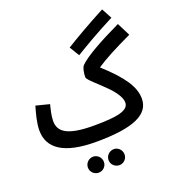

<svg xmlns="http://www.w3.org/2000/svg" viewBox="-185 -990 1233 1364"><g transform="rotate(-20 432.0 -308.0)"><path d="M480 -599C559 -647 650 -701 786 -771L744 -849C610 -778 516 -723 435 -673ZM382 21C671 21 793 -39 793 -158C793 -248 730 -339 589 -467C653 -510 737 -554 864 -614L814 -713C658 -639 534 -569 489 -523C474 -508 467 -467 467 -437C467 -417 540 -360 602 -296C653 -242 673 -201 673 -172C673 -113 592 -93 408 -93C204 -93 146 -142 146 -223C146 -260 158 -309 167 -343L65 -369C50 -318 31 -250 31 -193C31 -56 142 21 382 21ZM483 233C515 233 542 206 542 173C542 140 515 112 483 112C448 112 421 140 421 173C421 206 448 233 483 233ZM326 233C359 233 386 206 386 173C386 140 359 112 326 112C292 112 265 140 265 173C265 206 292 233 326 233Z"/></g></svg>

Font: Noto Sans Arabic SemCond SemBd
Style: Regular
Weight: 600
Width: 4
Designer: Monotype Design Team, Nadine Chahine, Nizar Qandah and Khaled Hosny
Foundry: Monotype Imaging Inc.
Version: Version 2.012